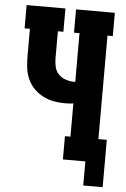

<svg xmlns="http://www.w3.org/2000/svg" viewBox="-58 -777 616 937"><g transform="rotate(5 250.0 -308.5)"><path d="M386 118V0H276V-114H303V-277Q292 -275 281 -274.5Q270 -274 259 -274Q231 -274 203.5 -279.5Q176 -285 151 -298.5Q126 -312 107 -332.5Q88 -353 77 -379Q66 -405 63 -433Q60 -461 60 -489V-621H34V-735H224V-621H197V-489Q197 -467 202 -446Q207 -425 222 -410Q237 -395 258 -388.5Q279 -382 300 -382Q301 -382 301.5 -382Q302 -382 303 -382V-621H276V-735H466V-621H440V-114H481V118Z"/></g></svg>

Font: Iosevka Slab Heavy
Style: Regular
Weight: 900
Monospace: yes
Designer: Belleve Invis
Foundry: Belleve Invis
Version: Version 11.1.0; ttfautohint (v1.8.3)